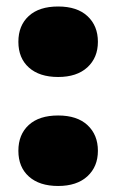

<svg xmlns="http://www.w3.org/2000/svg" viewBox="-20 -578 367 606"><path d="M163.5 9Q104.5 9 71.2 -20.8Q38 -50.5 38 -102Q38 -153.5 70.8 -183.5Q103.5 -213.5 163.5 -213.5Q223.5 -213.5 256.2 -183Q289 -152.5 289 -102Q289 -52 255.8 -21.5Q222.5 9 163.5 9ZM163.5 -335Q104.5 -335 71.2 -364.8Q38 -394.5 38 -446Q38 -497.5 70.8 -527.5Q103.5 -557.5 163.5 -557.5Q223.5 -557.5 256.2 -527Q289 -496.5 289 -446Q289 -396 255.8 -365.5Q222.5 -335 163.5 -335Z"/></svg>

Font: Encode Sans Expanded ExtraBold
Style: Regular
Weight: 800
Width: 7
Designer: Multiple Designers
Foundry: Impallari Type
Version: Version 3.000; ttfautohint (v1.8.3) -l 8 -r 50 -G 200 -x 14 